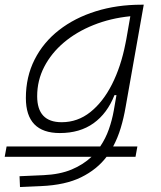

<svg xmlns="http://www.w3.org/2000/svg" viewBox="-63 -542 669 797"><path d="M-43.5 108.9 -35.6 65.9H353Q375.5 32.7 388.9 -5.4Q402.3 -43.5 409.2 -82.5L420.4 -147H412.1Q382.3 -71.3 325.4 -30.5Q268.6 10.3 185.5 10.3Q44.4 10.3 44.4 -135.3Q44.4 -223.1 80.6 -294.7Q116.7 -366.2 181.9 -417Q247.1 -467.8 334.5 -495.1Q421.9 -522.5 524.4 -522.5H533.7L458.5 -98.1Q450.7 -52.2 438.2 -11Q425.8 30.3 406.7 65.9H507.3L499.5 108.9H379.4Q339.4 161.6 273.9 193.8Q208.5 226.1 107.9 230.5L20 234.4L18.1 189.5L117.7 185.1Q185.5 182.1 234.4 161.6Q283.2 141.1 316.9 108.9ZM478 -474.6Q395.5 -466.3 325 -438Q254.4 -409.7 202.1 -365.5Q149.9 -321.3 120.6 -264.6Q91.3 -208 91.3 -142.6Q91.3 -34.7 192.9 -34.7Q259.3 -34.7 312 -76.7Q364.7 -118.7 401.9 -192.1Q439 -265.6 457.5 -359.9L461.4 -379.4Z"/></svg>

Font: Cascadia Code NF ExtraLight
Style: Italic
Weight: 200
Italic angle: -10°
Monospace: yes
Designer: Aaron Bell
Foundry: Saja Typeworks
Version: Version 2404.023; ttfautohint (v1.8.4)